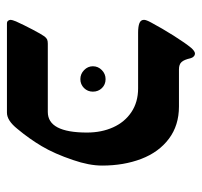

<svg xmlns="http://www.w3.org/2000/svg" viewBox="-34 -534 568 539"><g transform="rotate(90 249.5 -264.0)"><path d="M102.1 -114.7H293.9Q351.6 -114.7 351.6 -224.6Q351.6 -265.6 336.9 -298.1Q322.3 -330.6 294.2 -349.4Q266.1 -368.2 227.5 -368.2H71.3Q54.2 -368.2 44.7 -371.8Q35.2 -375.5 35.2 -384.8Q35.2 -391.1 43 -405.3Q58.6 -434.6 79.8 -468.3Q101.1 -502 114.7 -518.1Q118.2 -522 122.3 -524.9Q126.5 -527.8 129.4 -527.8Q134.3 -527.8 137.9 -524.4Q141.6 -521 143.1 -515.1Q147 -497.6 153.6 -490.2Q160.2 -482.9 174.3 -482.9H278.3Q331.5 -482.9 369.1 -454.6Q406.7 -426.3 425.5 -377.2Q444.3 -328.1 444.3 -267.1Q444.3 -230.5 428.7 -185.5Q411.1 -133.3 389.9 -97.7Q368.7 -62 341.3 -29.3Q317.9 0 295.9 0H45.4Q40 0 37.6 -3.4Q35.2 -6.8 35.2 -10.7Q35.2 -14.2 39.6 -25.4Q49.8 -47.9 62.5 -72Q75.2 -96.2 81.5 -105Q85.9 -110.8 90.3 -112.8Q94.7 -114.7 102.1 -114.7ZM201.7 -206.1Q187 -206.1 176.3 -216.6Q165.5 -227.1 165.5 -241.2Q165.5 -255.9 176.3 -266.4Q187 -276.9 201.7 -276.9Q216.8 -276.9 226.8 -266.6Q236.8 -256.3 236.8 -241.2Q236.8 -226.6 226.6 -216.3Q216.3 -206.1 201.7 -206.1Z"/></g></svg>

Font: David Libre Medium
Style: Regular
Weight: 500
Version: Version 1.000